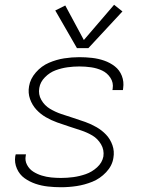

<svg xmlns="http://www.w3.org/2000/svg" viewBox="-20 -778 616 806"><path d="M236 8Q269 8 302 3Q335 -2 367.5 -15Q400 -28 425.5 -55Q451 -82 456 -115Q461 -143 452 -168.5Q443 -194 425.5 -212.5Q408 -231 385.5 -244Q363 -257 338 -266Q313 -275 287.5 -283Q262 -291 237 -299.5Q212 -308 189.5 -321.5Q167 -335 153.5 -358.5Q140 -382 145 -409Q149 -434 169 -454Q189 -474 213.5 -483Q238 -492 263 -495.5Q288 -499 313 -499Q338 -499 362.5 -495.5Q387 -492 408.5 -482Q430 -472 443.5 -451.5Q457 -431 453 -406Q453 -403 452 -400H496Q496 -404 497 -408Q501 -435 491.5 -459.5Q482 -484 462 -499.5Q442 -515 417.5 -523.5Q393 -532 366.5 -535Q340 -538 313 -538Q281 -538 249 -533Q217 -528 185.5 -514.5Q154 -501 130.5 -474Q107 -447 102 -416Q97 -388 106 -362.5Q115 -337 132.5 -318Q150 -299 172.5 -286Q195 -273 220 -264Q245 -255 270 -247Q295 -239 320.5 -230.5Q346 -222 368 -209Q390 -196 404 -172.5Q418 -149 414 -121Q409 -95 387.5 -75.5Q366 -56 340 -47Q314 -38 288 -34.5Q262 -31 236 -31Q216 -31 195.5 -33Q175 -35 155.5 -41Q136 -47 119.5 -57.5Q103 -68 93.5 -86Q84 -104 88 -124Q88 -127 89 -130H46Q45 -126 44 -122Q40 -95 51 -70Q62 -45 83 -30Q104 -15 129 -6.5Q154 2 181.5 5Q209 8 236 8ZM303 -576H351L494 -730L459 -758L332 -610L254 -755L212 -734Z"/></svg>

Font: Iosevka Sparkle Extralight
Style: Italic
Weight: 200
Italic angle: -9°
Designer: Belleve Invis
Foundry: Belleve Invis
Version: Version 4.5.0; ttfautohint (v1.8.3)